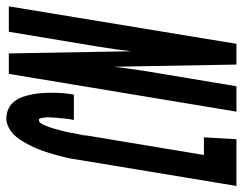

<svg xmlns="http://www.w3.org/2000/svg" viewBox="-148 -674 783 620"><g transform="rotate(90 244.0 -363.5)"><path d="M316 8Q299 8 284.5 1Q270 -6 260.5 -18.5Q251 -31 246 -46Q241 -61 238 -77Q235 -93 234 -109.5Q233 -126 233 -142.5Q233 -159 234.5 -176Q236 -193 239 -210H321Q320 -205 319 -200.5Q318 -196 317.5 -191Q317 -186 316.5 -181Q316 -176 315.5 -171Q315 -166 314.5 -161Q314 -156 313.5 -151Q313 -146 313 -141Q313 -136 312.5 -131.5Q312 -127 312.5 -122Q313 -117 313.5 -112Q314 -107 315.5 -102Q317 -97 321 -97Q327 -97 331 -103Q335 -109 337.5 -114.5Q340 -120 342 -125.5Q344 -131 346 -136.5Q348 -142 349.5 -148Q351 -154 352.5 -159.5Q354 -165 355.5 -170.5Q357 -176 358.5 -182Q360 -188 361 -193.5Q362 -199 363 -205Q364 -211 365 -216.5Q366 -222 367.5 -228Q369 -234 370 -239.5Q371 -245 371 -251L434 -630H377L383 -735H534L451 -234Q449 -220 446.5 -205.5Q444 -191 440.5 -177Q437 -163 433 -149Q429 -135 424.5 -121Q420 -107 414.5 -93.5Q409 -80 402 -66.5Q395 -53 387 -40Q379 -27 368.5 -16.5Q358 -6 344 1Q330 8 316 8ZM-46 0 75 -735H142L149 -340Q152 -365 155.5 -390.5Q159 -416 163 -441L212 -735H294L172 0H106L99 -395Q96 -370 92.5 -344.5Q89 -319 85 -294L36 0Z"/></g></svg>

Font: Iosevka SS04 Extrabold
Style: Italic
Weight: 800
Italic angle: -9°
Monospace: yes
Designer: Belleve Invis
Foundry: Belleve Invis
Version: Version 19.0.0; ttfautohint (v1.8.4)